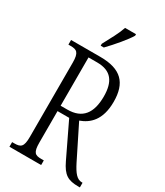

<svg xmlns="http://www.w3.org/2000/svg" viewBox="-226 -1022 956 1112"><g transform="rotate(30 251.5 -465.5)"><path d="M197 -784V-771H218C262 -816 321 -886 341 -921V-931H268C253 -886 226 -839 197 -784ZM32 0H244V-31H227C185 -31 170 -41 170 -108V-318H248L357 -91C392 -18 423 0 493 0H503V-31H499C465 -31 443 -59 415 -114L306 -333C367 -355 425 -404 425 -527C425 -653 367 -714 228 -714H32V-683H47C88 -683 106 -673 106 -605V-108C106 -41 89 -31 47 -31H32ZM215 -354H170V-677H228C323 -677 360 -623 360 -525C360 -414 315 -354 215 -354Z"/></g></svg>

Font: Noto Serif Georgian ExtraCondensed Light
Style: Regular
Weight: 300
Width: 2
Designer: Monotype Design Team, Akaki Razmadze
Foundry: Google LLC
Version: Version 2.003